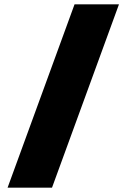

<svg xmlns="http://www.w3.org/2000/svg" viewBox="-20 -757 584 886"><path d="M15 109 324 -737H529L220 109Z"/></svg>

Font: Tomorrow
Style: Bold
Weight: 700
Designer: Tony de Marco, Monica Rizzolli
Foundry: Just in Type
Version: Version 2.002